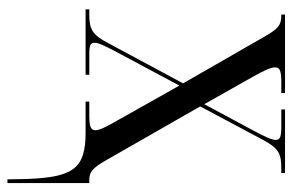

<svg xmlns="http://www.w3.org/2000/svg" viewBox="-155 -421 786 516"><g transform="rotate(90 238.0 -163.0)"><path d="M461 157 462 210H472V-10H464C443 -10 432 -17 409 -58L266 -308L356 -477C379 -520 394 -526 433 -526H445V-536H274V-526H322C351 -526 356 -521 356 -511C356 -500 347 -481 332 -453L260 -319L185 -452C169 -480 161 -499 161 -509C161 -521 168 -526 200 -526H230V-536H19V-526H21C47 -526 57 -519 80 -478L204 -262L96 -61C73 -17 58 -10 18 -10H5V0H181V-10H126C101 -10 95 -13 95 -25C95 -35 103 -51 118 -80L210 -252L304 -85C321 -56 330 -37 330 -27C330 -15 323 -10 290 -10H253V0H337C433 0 456 33 461 157Z"/></g></svg>

Font: Noto Serif Display ExtraCondensed
Style: Regular
Weight: 400
Width: 2
Designer: Monotype Design Team
Foundry: Monotype Imaging Inc.
Version: Version 2.009